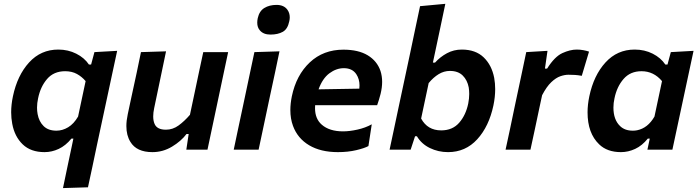

<svg xmlns="http://www.w3.org/2000/svg" viewBox="-20 -764 3569 980"><path d="M301.5 196Q312.5 142 323.5 90.5Q334.5 38.5 346.5 -18L354.5 -56.5H344.5Q315 -20.5 279.8 -4Q244.5 12.5 207.5 12.5Q137 12.5 95.8 -27.2Q54.5 -67 42.5 -132Q37 -160.5 37 -191Q37 -230 46 -272.5Q68.5 -379.5 128.5 -445.2Q188.5 -511 277.5 -511Q327.5 -511 369.2 -490Q411 -469 434 -434.5H445L462 -498L578 -504.5Q565 -443.5 552.5 -386Q540 -328.5 527 -267L475 -24.5Q462 37 451.5 87.5Q440.5 137.5 429 192ZM268 -97Q299 -97 328 -114.5Q357 -132 378.5 -169L417 -350Q398 -372.5 372.5 -386.5Q347 -400.5 312.5 -400.5Q254.5 -400.5 220.5 -361Q186.5 -321.5 174.5 -262.5Q169 -237.5 169 -214.5Q169 -197.5 172 -181.5Q179 -143.5 202.8 -120.2Q226.5 -97 268 -97Z M758 12.5Q677 12.5 645.5 -40Q625 -73 625 -120.5Q625 -148 632 -180.5Q636.5 -202 641 -223L651.5 -272Q666 -340 677.5 -392Q688.5 -444 699.5 -498L827.5 -502Q816.5 -448.5 805.5 -396.5Q794.5 -344 782.5 -286.5L767 -212.5Q762 -189 762 -170Q762 -147.5 769 -131.5Q781.5 -102 827 -102Q862 -102 891.8 -123.8Q921.5 -145.5 949.5 -178L972.5 -286.5Q984.5 -343.5 995.2 -394Q1006 -444.5 1017.5 -498H1144.5Q1133 -444 1122 -392Q1111 -339.5 1096.5 -271.5L1085 -217Q1072 -155.5 1061.2 -104.8Q1050.5 -54 1039 0H931L943 -80H932Q904.5 -43.5 858 -15.5Q811.5 12.5 758 12.5Z M1173 0Q1183 -48 1195 -104.5Q1206 -155 1219 -217L1229.5 -266.5Q1245 -339 1256 -392Q1267 -444.5 1278.5 -498L1406.5 -502Q1395 -446.5 1383.8 -393.5Q1372.5 -340.5 1356.5 -266.5L1346 -217Q1333 -155 1322.2 -104.5Q1311.5 -54 1300 0ZM1360.5 -587.5Q1324 -587.5 1306 -609.5Q1293 -624.5 1293 -648.5Q1293 -659 1295.5 -671Q1303.5 -707.5 1329.2 -723.2Q1355 -739 1391.5 -739Q1428.5 -739 1446.5 -715Q1459 -698 1459 -675.5Q1459 -666 1456.5 -655.5Q1448.5 -615.5 1423.2 -601.5Q1398 -587.5 1360.5 -587.5Z M1704.5 12.5Q1617 12.5 1558 -22.5Q1499 -57.5 1475.5 -121.5Q1462 -158 1462 -202Q1462 -235 1469.5 -272Q1492 -380.5 1561.2 -445.5Q1630.5 -510.5 1733 -510.5Q1809 -510.5 1856.8 -481.8Q1904.5 -453 1922 -402Q1930.5 -376 1930.5 -346Q1930.5 -317.5 1922.5 -284.5Q1914.5 -253.5 1905 -227H1588.5Q1588 -219 1588 -211.5Q1588 -157.5 1622.5 -127.5Q1661.5 -93.5 1731 -93.5Q1764 -93.5 1804.5 -102.5Q1845 -111.5 1877.5 -129.5L1860.5 -18.5Q1840.5 -7.5 1798.2 2.5Q1756 12.5 1704.5 12.5ZM1735 -416Q1696.5 -416 1661.2 -389.8Q1626 -363.5 1606 -308L1814 -311.5Q1815 -320 1815 -328Q1815 -360.5 1798.5 -385.5Q1778 -416 1735 -416Z M2267 12.5Q2217 12.5 2174 -8.5Q2131 -29.5 2108 -68.5H2098.5L2076 0H1968.5Q1980 -54 1990.8 -104.5Q2001.5 -155 2014.5 -216.5L2073.5 -493Q2086.5 -555.5 2099 -614.5Q2111.5 -673 2124 -732.5L2253 -744.5Q2240.5 -685 2227.5 -623.2Q2214.5 -561.5 2200 -493.5L2189.5 -444.5H2200.5Q2226.5 -473.5 2261.2 -492.2Q2296 -511 2337 -511Q2407.5 -511 2448.8 -471.2Q2490 -431.5 2502.5 -366.5Q2507.5 -338.5 2507.5 -309Q2507.5 -269 2498.5 -226Q2476 -119 2416 -53.2Q2356 12.5 2267 12.5ZM2232 -98.5Q2290 -98.5 2324 -137.8Q2358 -177 2370 -236Q2375 -261.5 2375 -284.5Q2375 -301.5 2372.5 -317.5Q2365.5 -355 2341.8 -378.5Q2318 -402 2276.5 -402Q2246 -402 2219 -385.5Q2192 -369 2168 -340L2129.5 -159Q2162 -98.5 2232 -98.5Z M2560.5 0Q2572 -54 2583 -104.5Q2593.5 -154.5 2606.5 -217L2617 -266.5Q2628 -318.5 2640.5 -377Q2653 -435.5 2666 -498L2774.5 -504.5L2761.5 -414H2772.5Q2811 -475 2850.5 -493Q2890 -511 2924 -511Q2940.5 -511 2957.2 -508Q2974 -505 2986.5 -500.5L2949.5 -377Q2930.5 -380.5 2914.5 -381.5Q2898.5 -382.5 2881 -382.5Q2862.5 -382.5 2840 -374.8Q2817.5 -367 2793.8 -344.5Q2770 -322 2747 -278L2732.5 -210.5Q2720.5 -153.5 2710 -104Q2699.5 -54.5 2687.5 0Z M3149.5 12.5Q3079 12.5 3038 -27.5Q2979 -84 2979 -190.5Q2979 -229.5 2988 -272.5Q3010.5 -379.5 3070.5 -445.2Q3130.5 -511 3219.5 -511Q3270 -511 3311.5 -490Q3353 -469 3376 -434.5H3387L3404 -498L3520 -504.5L3412 0H3284.5L3296.5 -56.5H3286.5Q3257.5 -20.5 3222 -4Q3186.5 12.5 3149.5 12.5ZM3210 -97Q3221.5 -97 3231.5 -99Q3286.5 -110 3320.5 -169L3359 -350Q3316.5 -400.5 3254.5 -400.5Q3197 -400.5 3162.8 -361Q3128.5 -321.5 3116.5 -262.5Q3111 -238 3111 -215Q3111 -153 3145 -120.5Q3169 -97 3210 -97Z"/></svg>

Font: Heraclito SemiBold
Style: Italic
Weight: 600
Italic angle: -12°
Designer: Kostas Bartsokas (font) & Cristiano Sobral (main changes)
Foundry: Kostas Bartsokas (font) & Cristiano Sobral (main changes)
Version: Version 1.00;July 8, 2020;FontCreator 13.0.0.2655 64-bit